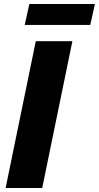

<svg xmlns="http://www.w3.org/2000/svg" viewBox="-20 -935 492 955"><path d="M340 -730 190 0H8L158 -730ZM103 -811 126 -915H452L429 -811Z"/></svg>

Font: Nacelle Heavy
Style: Italic
Weight: 800
Italic angle: -12°
Designer: Sora Sagano
Foundry: Sora Sagano
Version: Version 1.000;FEAKit 1.0